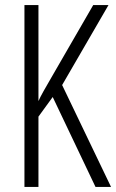

<svg xmlns="http://www.w3.org/2000/svg" viewBox="-20 -734 456 754"><path d="M416 0H355L187 -353L131 -276V0H76V-714H131V-337Q137 -351 151 -376Q165 -401 186 -437L346 -714H406L224 -400Z"/></svg>

Font: Noto Sans Myanmar ExtraCondensed Light
Style: Regular
Weight: 300
Width: 2
Designer: Monotype Design Team
Foundry: Monotype Imaging Inc.
Version: Version 2.107; ttfautohint (v1.8.4.7-5d5b)